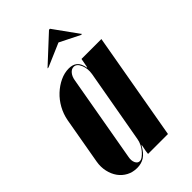

<svg xmlns="http://www.w3.org/2000/svg" viewBox="-225 -753 832 832"><g transform="rotate(-45 191.0 -337.0)"><path d="M181 -46H179Q162 -15 142.5 -2.5Q123 10 97 10Q70 10 48.5 -1.5Q27 -13 13 -32.5Q-1 -52 -7 -78.5Q-13 -105 -8 -134L30 -350Q36 -382 51.5 -410Q67 -438 89.5 -459Q112 -480 138.5 -492.5Q165 -505 192 -505Q216 -505 230.5 -493Q245 -481 250 -452H252L260 -495H382L295 0H173L175 -16ZM246 -416Q251 -446 240.5 -470.5Q230 -495 212 -495Q198 -495 187.5 -482Q177 -469 174 -449L104 -51Q100 -31 106.5 -17Q113 -3 126 -3Q134 -3 143.5 -10Q153 -17 162 -27.5Q171 -38 177.5 -51.5Q184 -65 186 -78ZM250 -684H256L338 -570H332L240 -616L133 -570H127Z"/></g></svg>

Font: Moniqa Black Ita Display
Style: Italic
Weight: 900
Italic angle: -10°
Designer: Rajesh Rajput
Foundry: Rajesh Rajput
Version: Version 1.000